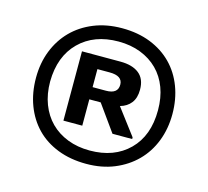

<svg xmlns="http://www.w3.org/2000/svg" viewBox="-78 -800 725 669"><g transform="rotate(15 284.5 -465.5)"><path d="M285 -221Q228 -221 182 -239Q136 -257 104.5 -289.5Q73 -322 56 -367Q39 -412 39 -466Q39 -519 56.5 -563.5Q74 -608 106 -640.5Q138 -673 183.5 -691.5Q229 -710 285 -710Q342 -710 387.5 -692Q433 -674 465 -641.5Q497 -609 514 -564Q531 -519 531 -466Q531 -413 513.5 -368Q496 -323 463.5 -290.5Q431 -258 386 -239.5Q341 -221 285 -221ZM285 -269Q373 -269 426 -321.5Q479 -374 479 -466Q479 -511 465.5 -547Q452 -583 426.5 -608.5Q401 -634 365 -648Q329 -662 285 -662Q197 -662 144 -609.5Q91 -557 90 -466Q90 -421 104 -384.5Q118 -348 143.5 -322.5Q169 -297 205 -283Q241 -269 285 -269ZM309 -596Q352 -596 376 -577Q400 -558 400 -519Q400 -489 386 -471Q372 -453 347 -446L418 -352V-346H347L279 -441H238V-346H170V-596ZM286 -485Q329 -485 329 -518Q329 -550 282 -550H238V-485Z"/></g></svg>

Font: Tilda Sans Bold
Style: Regular
Weight: 700
Designer: ParaType Ltd
Foundry: ParaType Ltd
Version: Version 1.009